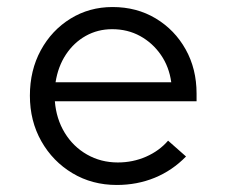

<svg xmlns="http://www.w3.org/2000/svg" viewBox="-20 -516 640 546"><path d="M312 10Q242 10 186 -23.5Q130 -57 97.5 -114.5Q65 -172 65 -244Q65 -316 96 -373Q127 -430 180.5 -463Q234 -496 300 -496Q369 -496 423 -463.5Q477 -431 508 -375.5Q539 -320 539 -250V-228H136Q140 -178 164 -138.5Q188 -99 227.5 -76.5Q267 -54 315 -54Q358 -54 395.5 -70.5Q433 -87 458 -116L509 -71Q470 -31 420 -10.5Q370 10 312 10ZM138 -282H467Q461 -326 437.5 -360Q414 -394 378.5 -413.5Q343 -433 299 -433Q258 -433 224 -414Q190 -395 167.5 -361Q145 -327 138 -282Z"/></svg>

Font: Red Hat Mono VF Light
Style: Regular
Weight: 300
Monospace: yes
Designer: Pentagram, MCKL
Foundry: Pentagram, MCKL
Version: Version 1.023